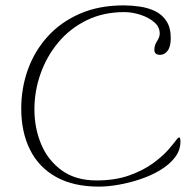

<svg xmlns="http://www.w3.org/2000/svg" viewBox="-20 -681 724 714"><path d="M348 13Q253 13 188.5 -23Q124 -59 91.5 -124.5Q59 -190 59 -277Q59 -354 84 -423Q109 -492 157.5 -545.5Q206 -599 277 -630Q348 -661 440 -661Q469 -661 500 -656.5Q531 -652 557 -639.5Q583 -627 599 -602.5Q615 -578 615 -539Q615 -508 603.5 -492.5Q592 -477 575 -477Q554 -477 554 -496Q554 -513 564 -528Q574 -543 574 -556Q574 -581 553.5 -598.5Q533 -616 502.5 -626Q472 -636 442 -636Q364 -636 302 -605.5Q240 -575 197 -523.5Q154 -472 131 -407.5Q108 -343 108 -274Q108 -205 133 -145Q158 -85 209.5 -47.5Q261 -10 339 -10Q408 -10 460 -28.5Q512 -47 548.5 -73.5Q585 -100 607 -125.5Q629 -151 639 -165Q644 -170 646 -170Q651 -170 651 -155Q651 -122 630.5 -95.5Q610 -69 576 -48.5Q542 -28 501.5 -14.5Q461 -1 421 6Q381 13 348 13Z"/></svg>

Font: Bilbo
Style: Regular
Weight: 400
Designer: Robert E. Leuschke
Foundry: Robert E. Leuschke
Version: Version 1.100